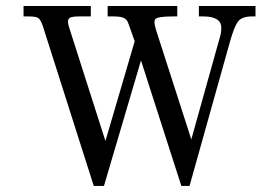

<svg xmlns="http://www.w3.org/2000/svg" viewBox="-20 -608 873 641"><path d="M833 -553.2H821.3Q788.6 -553.2 775.4 -536.9Q762.2 -520.5 747.6 -468.3L612.8 12.7H585.4L450.7 -406.2L327.1 12.7H293L123 -521Q115.7 -542.5 107.7 -547.9Q99.6 -553.2 74.2 -553.2H58.6V-587.9H283.2V-553.2H244.6Q223.6 -553.2 215.3 -549.6Q207 -545.9 207 -536.4Q207 -526.9 210.9 -516.1L332 -137.2L429.7 -470.2L408.7 -529.3Q404.3 -543 393.6 -548.1Q382.8 -553.2 357.4 -553.2H339.4V-587.9H571.8V-553.2H558.1Q504.4 -553.2 498 -543.5Q495.6 -539.6 495.6 -533Q495.6 -526.4 501 -507.8L618.7 -142.6L713.4 -481.4Q718.8 -497.1 718.8 -515.1Q718.8 -553.2 658.2 -553.2H644V-587.9H833Z"/></svg>

Font: RIT Rachana
Style: Regular
Weight: 400
Designer: Hussain KH
Version: 1.4.7